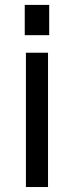

<svg xmlns="http://www.w3.org/2000/svg" viewBox="-20 -752 297 772"><path d="M173.1 -540V0H84.2V-540ZM177.8 -732.3V-610.6H79.5V-732.3Z"/></svg>

Font: Pathway Extreme 8pt Thin
Style: Regular
Weight: 100
Version: Version 1.001;gftools[0.9.26]